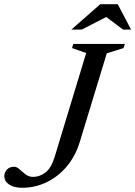

<svg xmlns="http://www.w3.org/2000/svg" viewBox="-66 -878 640 909"><path d="M312 -207Q291.5 -139.5 250.8 -90.8Q210 -42 155.2 -15.5Q100.5 11 38.5 11Q0.5 11 -22.5 -4.2Q-45.5 -19.5 -45.5 -44.5Q-45.5 -62 -33.2 -75.2Q-21 -88.5 1.5 -88.5Q13.5 -88.5 26.5 -76.5Q39.5 -64.5 55 -52.5Q70.5 -40.5 91 -40.5Q121.5 -40.5 149 -61.2Q176.5 -82 193 -136L342 -627L275 -650.5L281 -670H525L519 -650.5L439.5 -625.5ZM272 -738 408.5 -858H491.5L554.5 -738H516.5L437 -797.5L321 -738Z"/></svg>

Font: Newsreader Text Medium
Style: Italic
Weight: 500
Italic angle: -17°
Designer: Hugues Gentile
Foundry: Production Type
Version: Version 1.001